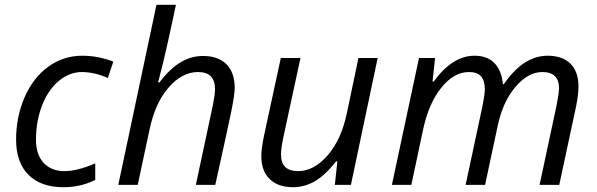

<svg xmlns="http://www.w3.org/2000/svg" viewBox="-20 -780 2517 810"><path d="M247.1 9.8Q152.3 9.8 100.1 -42.5Q47.9 -94.7 47.9 -190.7Q47.9 -286.6 83.7 -369.4Q119.6 -452.1 183.6 -498.5Q247.6 -544.9 327.1 -544.9Q394.5 -544.9 458 -520L435.1 -451.2Q376.5 -476.1 325.2 -476.1Q273.9 -476.1 228 -438.5Q182.6 -400.4 157.2 -334.5Q131.8 -268.6 131.8 -189.9Q131.8 -127.4 164.3 -92.8Q196.8 -58.1 251.7 -58.1Q306.6 -58.1 381.8 -90.8V-21Q321.3 9.8 247.1 9.8Z M887.2 -403.8Q887.2 -476.1 815.4 -476.1Q748 -476.1 690.9 -410.4Q633.8 -344.7 610.4 -231L561 0H479L640.1 -759.8H722.2Q716.8 -734.9 706.1 -684.1Q695.3 -633.3 688.5 -603.5Q670.9 -523.4 647 -432.1H652.3Q697.3 -490.7 741.9 -517.3Q786.6 -543.9 836.4 -543.9Q900.4 -543.9 935.3 -508.8Q970.2 -473.6 970.2 -409.2Q970.2 -379.9 953.9 -301Q937.5 -222.2 888.2 0H806.2L878.4 -337.9Q887.2 -383.8 887.2 -403.8Z M1165.5 -127.9Q1165.5 -58.1 1237.3 -58.1Q1237.8 -58.1 1238.3 -58.1Q1304.2 -58.1 1362.3 -124.8Q1420.4 -191.4 1443.4 -303.2L1492.2 -535.2H1573.2L1460.4 0H1392.6L1403.3 -99.1H1397.5Q1350.1 -38.6 1306.6 -14.4Q1263.2 9.8 1216.3 9.8Q1153.3 9.8 1117.9 -24.4Q1082.5 -58.6 1082.5 -121.1Q1082.5 -152.8 1093.3 -205.1L1164.6 -535.2H1247.6L1174.3 -195.8Q1165.5 -152.3 1165.5 -127.9Z M2025.4 -403.8Q2025.4 -439.5 2009.5 -457.8Q1993.7 -476.1 1958.5 -476.1Q1895 -476.1 1841.8 -410.2Q1788.6 -344.2 1764.6 -231.9L1715.3 0H1633.3L1747.6 -535.2H1815.4L1804.7 -436H1809.6Q1889.2 -544.9 1981.4 -544.9Q2035.6 -544.9 2065.9 -513.9Q2096.2 -482.9 2101.6 -424.8H2105.5Q2188 -544.9 2290.5 -544.9Q2352.5 -544.9 2386.5 -511.5Q2420.4 -478 2420.4 -415Q2420.4 -380.4 2409.7 -328.1L2339.4 0H2256.3L2328.6 -337.9Q2338.4 -389.6 2338.4 -409.2Q2338.4 -440.9 2321 -458.5Q2303.7 -476.1 2268.6 -476.1Q2268.1 -476.1 2267.6 -476.1Q2207.5 -476.1 2153.6 -412.1Q2099.6 -348.1 2078.6 -244.1L2026.4 0H1944.3L2016.6 -337.9Q2025.4 -383.8 2025.4 -403.8Z"/></svg>

Font: Open Sans Hebrew
Style: Italic
Weight: 400
Italic angle: -12°
Foundry: Ascender Corporation, Yanek Iontef
Version: Version 2.001;PS 002.001;hotconv 1.0.70;makeotf.lib2.5.58329